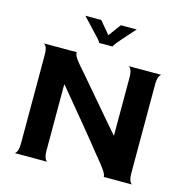

<svg xmlns="http://www.w3.org/2000/svg" viewBox="-115 -906 983 1015"><g transform="rotate(15 376.5 -399.0)"><path d="M53 0Q60 0 67 -14Q74 -28 74 -60V-540Q74 -572 67 -585.5Q60 -599 53 -600H236Q231 -599 236 -584.5Q241 -570 268 -538Q276 -530 295.5 -506.5Q315 -483 344 -450Q373 -417 405.5 -378Q438 -339 472 -300Q506 -261 537 -225H538V-540Q538 -572 531 -585.5Q524 -599 517 -600H699Q692 -600 685 -586Q678 -572 678 -539V-60Q678 -28 685 -14Q692 0 699 0H541Q545 -1 539 -15.5Q533 -30 508 -62Q493 -80 468.5 -110.5Q444 -141 413 -179.5Q382 -218 347.5 -259.5Q313 -301 279.5 -341.5Q246 -382 217 -417H214V-60Q214 -28 221 -14Q228 0 235 0ZM228 -798Q242 -784 259 -765Q276 -746 293 -728.5Q310 -711 321 -699Q329 -690 332 -685Q335 -680 335 -678H409Q409 -682 422 -699Q428 -707 443 -724Q458 -741 476 -761Q494 -781 509 -798H422L372 -730L315 -798Z"/></g></svg>

Font: Red Rose SemiBold
Style: Regular
Weight: 600
Designer: Jaikishan Patel
Version: Version 2.000